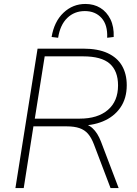

<svg xmlns="http://www.w3.org/2000/svg" viewBox="-20 -951 694 971"><path d="M58 0 170 -705H401Q475 -705 524 -682.5Q573 -660 597 -618.5Q621 -577 621 -520Q621 -453 588.5 -406.5Q556 -360 500 -337Q444 -314 373 -316V-327H381Q421 -327 447.5 -303Q474 -279 491 -234L580 0H539L455 -221Q442 -255 425 -274.5Q408 -294 382 -303Q356 -312 317 -312H149L100 0ZM156 -351H383Q474 -351 525.5 -395Q577 -439 577 -519Q577 -592 535 -629Q493 -666 401 -666H206ZM274 -760 241 -764Q254 -842 301 -886.5Q348 -931 412 -931Q455 -931 487.5 -911Q520 -891 538.5 -853.5Q557 -816 555 -764L522 -760Q525 -825 493.5 -860Q462 -895 409 -895Q356 -895 320 -860Q284 -825 274 -760Z"/></svg>

Font: Nunito Sans 12pt ExtraLight 12pt ExtraLight
Style: Italic
Weight: 250
Italic angle: -9°
Version: Version 3.101;gftools[0.9.27]